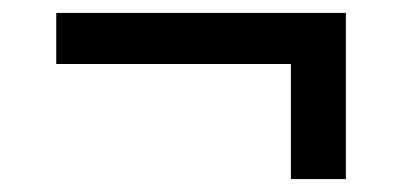

<svg xmlns="http://www.w3.org/2000/svg" viewBox="-20 -410 622 297"><path d="M515 -390H67V-311H430V-133H515Z"/></svg>

Font: Chess Sans Medium
Style: Regular
Weight: 500
Designer: Wolf Bōese
Foundry: Wolf Bōese
Version: Version 7.223;Glyphs 3.3 (3306)